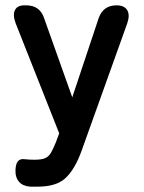

<svg xmlns="http://www.w3.org/2000/svg" viewBox="-20 -501 540 720"><path d="M121 199H94Q66 197 52 181.5Q38 166 38 141Q38 91 72 96Q82 97 91 97.5Q100 98 109 98Q136 98 149.5 92Q163 86 171 72Q179 58 189 34L202 -1L39 -413Q27 -445 36 -463Q45 -481 71 -481H78Q129 -481 145 -434L251 -136L350 -433Q367 -481 417 -481Q446 -481 457 -463Q468 -445 457 -413L285 67Q261 133 226.5 166Q192 199 121 199Z"/></svg>

Font: Zen Maru Gothic
Style: Bold
Weight: 700
Designer: Yoshimichi Ohira
Foundry: Positype
Version: Version 1.001